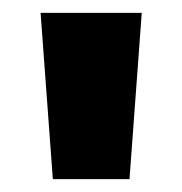

<svg xmlns="http://www.w3.org/2000/svg" viewBox="-20 -734 283 298"><path d="M200 -714 181 -456H62L43 -714Z"/></svg>

Font: Noto Sans Hebrew ExtraCondensed ExtraBold
Style: Regular
Weight: 800
Width: 2
Designer: Monotype Design Team
Foundry: Monotype Imaging Inc.
Version: Version 2.004; ttfautohint (v1.8.4.7-5d5b)